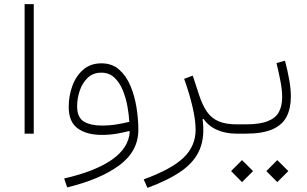

<svg xmlns="http://www.w3.org/2000/svg" viewBox="-20 -644 1481 925"><path d="M142.6 0H98.6V-624H142.6Z M605 -9.3 602.1 -12.7Q574.7 -5.4 541.5 0.2Q508.3 5.9 470.2 5.9Q397.9 5.9 354.5 -25.4Q311 -56.6 311 -128.9Q311 -180.7 328.1 -228.8Q345.2 -276.9 380.4 -307.9Q415.5 -338.9 468.8 -338.9Q520 -338.9 554.2 -308.6Q588.4 -278.3 608.6 -230Q628.9 -181.6 637.7 -125.7Q646.5 -69.8 646.5 -18.6Q646.5 84.5 554.9 152.3Q463.4 220.2 303.7 258.8L289.1 215.8Q439.5 181.6 520 124.8Q600.6 67.9 605 -9.3ZM603 -57.1Q601.1 -93.3 593.5 -134Q585.9 -174.8 570.6 -211.4Q555.2 -248 530.3 -271Q505.4 -293.9 468.3 -293.9Q428.2 -293.9 402.3 -269Q376.5 -244.1 364 -206.8Q351.6 -169.4 351.6 -131.8Q351.6 -78.1 383.8 -58.6Q416 -39.1 470.7 -39.1Q508.8 -39.1 542.2 -44.7Q575.7 -50.3 603 -57.1Z M867.2 -264.2 908.7 -279.8 938.5 -188.5Q955.1 -137.2 977.1 -105.7Q999 -74.2 1033.2 -59.6Q1067.4 -44.9 1121.1 -44.9H1121.6V0H1121.1Q1066.9 0 1025.1 -18.6Q983.4 -37.1 960.9 -71.3L956.1 -69.3Q967.3 14.2 942.9 74.2Q918.5 134.3 856 178.7Q793.5 223.1 690.4 261.2L672.4 220.2Q806.2 171.4 864.3 115.7Q922.4 60.1 922.4 -19.5Q922.4 -63.5 908.2 -126.2Q894 -189 867.2 -264.2Z M1093.3 180.2 1146 127.4 1199.2 180.2 1146 233.4ZM1263.2 180.2 1315.9 127.4 1369.1 180.2 1315.9 233.4ZM1353 -351.6Q1365.7 -303.2 1373.5 -259.3Q1381.3 -215.3 1381.3 -179.2Q1381.3 -122.1 1360.8 -82Q1340.3 -42 1292.5 -21Q1244.6 0 1162.6 0H1121.6Q1110.4 0 1110.4 -22.5Q1110.4 -44.9 1121.6 -44.9H1162.6Q1231 -44.9 1269.5 -60.1Q1308.1 -75.2 1323.7 -104.5Q1339.4 -133.8 1339.4 -176.3Q1339.4 -209.5 1331.5 -251Q1323.7 -292.5 1312 -340.3Z"/></svg>

Font: Estedad-FD ExtraLight
Style: Regular
Weight: 200
Designer: Amin Abedi
Version: Version 7.3